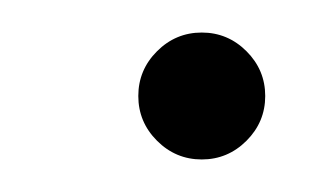

<svg xmlns="http://www.w3.org/2000/svg" viewBox="-20 -386 192 118"><path d="M104 -288Q88 -288 76.5 -299.5Q65 -311 65 -327Q65 -343 76.5 -354.5Q88 -366 104 -366Q120 -366 131.5 -354.5Q143 -343 143 -327Q143 -311 131.5 -299.5Q120 -288 104 -288Z"/></svg>

Font: Stick No Bills ExtraLight
Style: Regular
Weight: 200
Designer: Kosala Senevirathne, Siva Puranthara, Lasantha Premarathna, Tharique Azeez
Foundry: mooniak
Version: Version 2.000